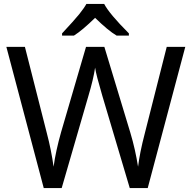

<svg xmlns="http://www.w3.org/2000/svg" viewBox="-20 -951 970 971"><path d="M293.9 -771H354C382.8 -789.1 418.5 -819.3 460.9 -860.8C504.4 -818.4 540.5 -788.1 569.8 -771H631.8V-782.2C565.4 -848.6 523.9 -898.4 506.8 -931.2H417C409.2 -917 397 -899.9 380.4 -878.9C363.3 -857.9 334.5 -825.7 293.9 -782.2ZM917 -713.9H823.2L712.9 -278.8C694.8 -210 683.6 -152.8 678.2 -107.9C668.9 -166 656.2 -223.6 639.2 -279.8L507.8 -713.9H415L289.1 -283.2C271 -219.7 258.3 -161.1 251 -107.9C243.2 -164.1 231.9 -220.7 216.8 -277.8L106 -713.9H12.2L201.2 0H292L426.8 -464.8C444.3 -523.4 455.6 -571.3 460.9 -608.9C464.4 -584.5 476.6 -537.6 497.1 -467.8L636.2 0H727.1Z"/></svg>

Font: Noto Reveo Sans
Style: Regular
Weight: 400
Designer: Monotype Design team
Foundry: Monotype Imaging Inc.
Version: Version 1.04